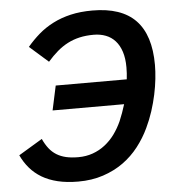

<svg xmlns="http://www.w3.org/2000/svg" viewBox="-51 -737 722 799"><g transform="rotate(-5 310.0 -338.0)"><path d="M87.9 -562Q111.3 -589.8 138.4 -613.3Q165.5 -636.7 199 -653.8Q232.4 -670.9 272.9 -680.4Q313.5 -689.9 363.8 -689.9Q485.4 -689.9 544.7 -628.2Q604 -566.4 604 -441.9Q604 -415 600.6 -383.5Q597.2 -352.1 590.1 -318.6Q583 -285.2 571.8 -250.5Q560.5 -215.8 544.9 -183.1Q525.9 -142.6 498 -106.7Q470.2 -70.8 432.9 -43.9Q395.5 -17.1 348.4 -1.5Q301.3 14.2 244.1 14.2Q196.3 14.2 158.7 5.1Q121.1 -3.9 92.5 -21Q64 -38.1 43.5 -62Q22.9 -85.9 8.8 -116.2L107.9 -175.8Q118.7 -152.3 131.8 -135.5Q145 -118.7 162.4 -107.9Q179.7 -97.2 201.9 -92Q224.1 -86.9 252.9 -86.9Q285.6 -86.9 313.7 -96.9Q341.8 -106.9 364.7 -124.8Q387.7 -142.6 405.8 -167.2Q423.8 -191.9 437 -221.2Q443.8 -237.8 450.2 -254.9Q456.5 -272 461.9 -290H163.1L185.1 -392.1H481.9Q484.9 -417.5 484.9 -441.9Q484.9 -480 475.8 -507.6Q466.8 -535.2 450.4 -553.2Q434.1 -571.3 411.1 -580.1Q388.2 -588.9 360.8 -588.9Q328.1 -588.9 301.5 -582.8Q274.9 -576.7 251.7 -564.7Q228.5 -552.7 207.5 -534.7Q186.5 -516.6 166 -493.2Z"/></g></svg>

Font: Clear Sans Medium
Style: Italic
Weight: 500
Italic angle: -12°
Foundry: Intel Corporation
Version: Version 1.00